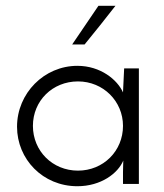

<svg xmlns="http://www.w3.org/2000/svg" viewBox="-20 -637 569 665"><path d="M39 -198C39 -86 128 8 248 8C330 8 389 -37 407 -81C407 -69 406 -56 406 -41V0H461V-400H410L406 -317C387 -360 329 -409 248 -409C133 -409 39 -314 39 -198ZM94 -201C94 -288 162 -355 250 -355C338 -355 406 -286 406 -201C406 -114 338 -46 250 -46C162 -46 94 -114 94 -201ZM273 -483C309 -527 345 -572 380 -617H321L230 -483Z"/></svg>

Font: Josefin Sans
Style: Regular
Weight: 400
Designer: Santiago Orozco
Foundry: Typemade
Version: 1.000